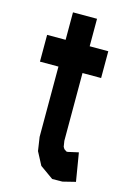

<svg xmlns="http://www.w3.org/2000/svg" viewBox="-109 -738 534 798"><g transform="rotate(15 158.5 -338.5)"><path d="M277.3 -128.4 297.4 -6.8 242.7 6.8 198.7 7.3 141.1 -33.7 111.8 -89.4 103 -148.4V-450.7H23.4V-565.9H103V-684.1H206.5V-565.9H286.6V-450.7H206.5V-159.2L210.4 -134.3L215.8 -125.5L226.6 -118.2H231.9Z"/></g></svg>

Font: Gap Sans
Style: Bold
Weight: 400
Designer: Alexandre Liziard and Etienne Ozeray
Foundry: Interstices.io
Version: Version 1.610